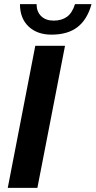

<svg xmlns="http://www.w3.org/2000/svg" viewBox="-20 -910 463 930"><path d="M294.9 -688 161.1 0H17.6L150.9 -688ZM229.5 -742.2Q160.2 -742.2 118.4 -781.7Q76.7 -821.3 76.7 -890.1H157.2Q157.2 -853.5 179.4 -831.8Q201.7 -810.1 240.2 -810.1Q278.3 -810.1 304.2 -828.6Q330.1 -847.2 343.3 -890.1H423.3Q402.8 -815.4 355.5 -778.8Q308.1 -742.2 229.5 -742.2Z"/></svg>

Font: Arimo
Style: Bold Italic
Weight: 700
Italic angle: -12°
Designer: Steve Matteson
Foundry: Monotype Imaging Inc.
Version: Version 1.33